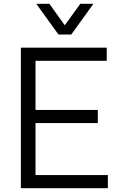

<svg xmlns="http://www.w3.org/2000/svg" viewBox="-20 -991 656 1011"><path d="M288 -809 171 -971H240L321 -858L403 -971H472L355 -809ZM90 0V-740H542V-671H167V-412H495V-343H167V-69H548V0Z"/></svg>

Font: Be Vietnam Pro Light
Style: Regular
Weight: 300
Designer: Lam Bao, Tony Le, Vietanh Nguyen
Foundry: Yellow Type Foundry
Version: Version 1.002; ttfautohint (v1.8.3)